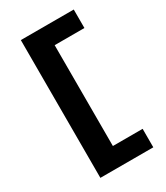

<svg xmlns="http://www.w3.org/2000/svg" viewBox="-214 -861 920 1062"><g transform="rotate(-30 245.5 -330.0)"><path d="M102 110V-770H440V-652H250V-8H440V110Z"/></g></svg>

Font: M PLUS 2 Thin ExtraBold
Style: Regular
Weight: 800
Version: Version 1.001